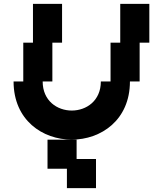

<svg xmlns="http://www.w3.org/2000/svg" viewBox="-20 -720 790 990"><path d="M375 0H225V150H325V250H475V100H375ZM50 -300C50 -100 200 0 350 0C500 0 650 -100 650 -300H700V-500H750V-700H600V-500H550V-300H500C500 -200 425 -150 350 -150C275 -150 200 -200 200 -300H250V-500H300V-700H150V-500H100V-300Z"/></svg>

Font: LS-VG5000 Bold Shifted
Style: Regular
Weight: 400
Designer: Justin Bihan, 2021
Foundry: Justin Bihan, 2021
Version: Version 1.000;Glyphs 3.1.2 (3151)